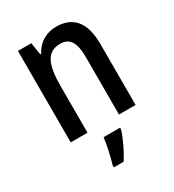

<svg xmlns="http://www.w3.org/2000/svg" viewBox="-185 -655 890 982"><g transform="rotate(-30 259.5 -164.5)"><path d="M299 -550C243 -550 192 -522 165 -468H159L148 -540H69V0H168V-274C168 -405 196 -464 275 -464C331 -464 354 -422 354 -340V0H452V-360C452 -489 398 -550 299 -550ZM325 71V61H228C223 103 207 174 196 209V221H254C282 178 311 117 325 71Z"/></g></svg>

Font: Noto Sans Gurmukhi UI Condensed Medium
Style: Regular
Weight: 500
Width: 3
Designer: Jelle Bosma - Monotype Design Team
Foundry: Monotype Imaging Inc.
Version: Version 2.004